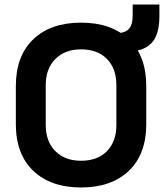

<svg xmlns="http://www.w3.org/2000/svg" viewBox="-20 -814 732 848"><path d="M50 -266V-434Q50 -567 127 -640.5Q204 -714 338 -714Q472 -714 549 -640.5Q626 -567 626 -434V-266Q626 -133 549 -59.5Q472 14 338 14Q204 14 127 -59.5Q50 -133 50 -266ZM338 -104Q411 -104 452.5 -146.5Q494 -189 494 -262V-438Q494 -511 452.5 -553.5Q411 -596 338 -596Q266 -596 224 -553Q182 -510 182 -438V-262Q182 -190 224 -147Q266 -104 338 -104ZM533 -586 485 -665Q529 -667 547.5 -684.5Q566 -702 566 -746V-794H684V-742Q684 -657 646 -620.5Q608 -584 533 -586Z"/></svg>

Font: Rootstock Sans Headline
Style: Bold
Weight: 700
Designer: Florian Karsten
Foundry: Florian Karsten
Version: Version 2.000;FEAKit 1.0